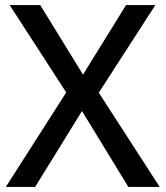

<svg xmlns="http://www.w3.org/2000/svg" viewBox="-20 -734 650 754"><path d="M607 0H484L302 -298L118 0H3L240 -371L18 -714H138L306 -441L475 -714H590L368 -370Z"/></svg>

Font: Noto Sans Arabic Med
Style: Regular
Weight: 500
Designer: Monotype Design Team, Nadine Chahine, Nizar Qandah and Khaled Hosny
Foundry: Monotype Imaging Inc.
Version: Version 2.012; ttfautohint (v1.8.4.7-5d5b)